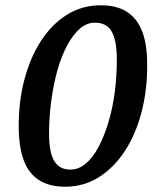

<svg xmlns="http://www.w3.org/2000/svg" viewBox="-20 -694 600 728"><path d="M227 14Q167 14 128 -11Q89 -36 70.5 -85Q52 -134 51 -208Q50 -306 72 -390.5Q94 -475 135.5 -539Q177 -603 234.5 -638.5Q292 -674 362 -674Q423 -674 461.5 -649Q500 -624 519 -575Q538 -526 538 -452Q539 -355 517 -270Q495 -185 453.5 -121.5Q412 -58 354.5 -22Q297 14 227 14ZM247 -51Q278 -51 305 -73.5Q332 -96 353.5 -136.5Q375 -177 391 -230Q407 -283 415 -343.5Q423 -404 423 -468Q423 -539 404 -573.5Q385 -608 340 -608Q309 -608 283 -585.5Q257 -563 235 -522.5Q213 -482 198 -428.5Q183 -375 174.5 -313Q166 -251 166 -186Q166 -117 185.5 -84Q205 -51 247 -51Z"/></svg>

Font: Sansita Swashed Light
Style: Regular
Weight: 400
Version: Version 1.003